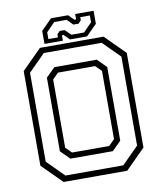

<svg xmlns="http://www.w3.org/2000/svg" viewBox="-91 -913 835 987"><g transform="rotate(-10 326.5 -420.0)"><path d="M160.5 0 57.5 -103V-597L160.5 -700H492.5L595.5 -597V-103L492.5 0ZM229.5 -141.5H423.5L454 -172V-528L423.5 -558.5H229.5L199 -528V-172ZM175.5 -31H477.5L565 -118.5V-583L477.5 -670.5H175.5L88 -583V-118.5ZM216 -112 169 -158.5V-543L216 -589.5H437.5L484 -543V-158.5L437.5 -112ZM187 -716V-784L243 -840H332L360 -812H369V-840H465V-772L409 -716H320L292 -744H283V-716ZM211 -737H261V-753L275.5 -768H301L331.5 -738.5H397.5L442 -784V-819.5H392V-803.5L377.5 -788H350.5L320.5 -818H255.5L211 -772.5Z"/></g></svg>

Font: Tourney Thin Light
Style: Regular
Weight: 300
Version: Version 1.015